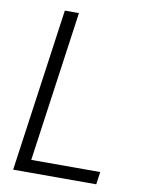

<svg xmlns="http://www.w3.org/2000/svg" viewBox="-84 -799 646 858"><g transform="rotate(10 239.0 -370.0)"><path d="M140 -740H204L108 -57H421L413 0H36Z"/></g></svg>

Font: Plata Sans Light
Style: Italic
Weight: 300
Italic angle: -8°
Designer: Pablo Impallari, Andres Torresi, & Cristiano Sobral
Foundry: Pablo Impallari, Andres Torresi, & Cristiano Sobral
Version: Version 1.00;December 28, 2019;FontCreator 12.0.0.2547 64-bi